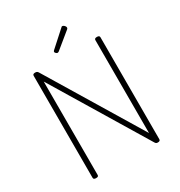

<svg xmlns="http://www.w3.org/2000/svg" viewBox="-300 -1563 1663 1778"><g transform="rotate(-30 531.5 -674.0)"><path d="M202 14Q175 14 175 -5V-1096Q175 -1106 181.5 -1110.5Q188 -1115 201 -1115Q213 -1115 219.5 -1111.5Q226 -1108 232 -1099L835 -103V-1096Q835 -1106 841.5 -1110.5Q848 -1115 862 -1115Q889 -1115 889 -1096V-5Q889 5 882 9.5Q875 14 863 14Q852 14 846 10.5Q840 7 834 -3L229 -1003V-5Q229 5 223 9.5Q217 14 202 14ZM474 -1169Q466 -1169 457.5 -1177.5Q449 -1186 449 -1192Q449 -1196 450.5 -1199Q452 -1202 456 -1206L619 -1353Q623 -1357 626 -1359.5Q629 -1362 634 -1362Q641 -1362 648.5 -1356.5Q656 -1351 661 -1343.5Q666 -1336 666 -1329Q666 -1325 665 -1322Q664 -1319 659 -1314L489 -1175Q483 -1172 480.5 -1170.5Q478 -1169 474 -1169Z"/></g></svg>

Font: Playwrite FR Moderne ExtraLight
Style: Regular
Weight: 250
Version: Version 1.002